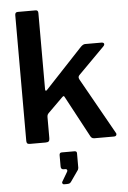

<svg xmlns="http://www.w3.org/2000/svg" viewBox="-63 -788 717 1075"><g transform="rotate(-5 295.0 -250.0)"><path d="M566 -21Q571 -14 568 -7Q565 0 554 0H444Q435 0 429.5 -4.5Q424 -9 420 -18L300 -242Q297 -249 294 -250Q291 -251 285 -245L202 -163Q198 -159 195.5 -154Q193 -149 193 -140V-22Q193 -10 188 -5Q183 0 170 0H83Q71 0 67 -4.5Q63 -9 63 -18V-725Q63 -742 78 -742H179Q193 -742 193 -726V-297Q193 -291 196 -289Q199 -287 205 -294L413 -516Q427 -530 438 -530H529Q542 -530 544.5 -523Q547 -516 538 -507L391 -359Q387 -354 386 -349Q385 -344 390 -334L566 -21ZM252 242Q247 242 244 237Q241 232 244 227L273 178Q279 170 277 164Q275 158 267 158H258Q242 158 242 141V78Q242 63 255 63H327Q340 63 340 75V158Q340 160 338.5 163Q337 166 337 168L293 231Q289 237 284 239.5Q279 242 268 242Z"/></g></svg>

Font: Libre Franklin SemiBold
Style: Regular
Weight: 600
Designer: Pablo Impallari, Rodrigo Fuenzalida, Nhung Nguyen
Foundry: Impallari Type
Version: Version 3.000